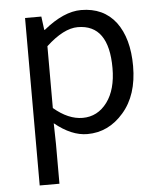

<svg xmlns="http://www.w3.org/2000/svg" viewBox="-54 -591 713 861"><g transform="rotate(-5 302.5 -160.0)"><path d="M163.1 -530.3 170.9 -469.7H173.8Q264.6 -543.9 342.8 -543.9Q443.4 -543.9 499 -471.7Q553.7 -398.4 553.7 -273.4Q553.7 -142.6 486.3 -65.4Q418.9 12.7 323.2 12.7Q252 12.7 176.8 -48.8L178.7 43.9V223.6H89.8V-530.3ZM308.6 -61.5Q376 -61.5 418.9 -119.1Q460.9 -175.8 460.9 -272.5Q460.9 -468.8 321.3 -468.8Q257.8 -468.8 178.7 -395.5V-117.2Q244.1 -61.5 308.6 -61.5Z"/></g></svg>

Font: Noto Traditional Nushu
Style: Regular
Weight: 400
Designer: LIU Zhao
Foundry: Z&Z Studio
Version: Version 1.001; ttfautohint (v1.8.3) -l 8 -r 50 -G 200 -x 14 